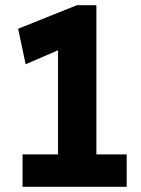

<svg xmlns="http://www.w3.org/2000/svg" viewBox="-20 -721 544 741"><path d="M67 0V-125H204V-527L79 -473L50 -610L277 -701H352V-125H469V0Z"/></svg>

Font: Georama SemiCondensed
Style: Bold
Weight: 700
Width: 4
Designer: Jean-Baptiste Levee
Foundry: Production Type
Version: Version 1.000